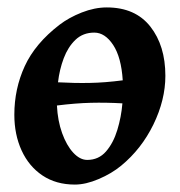

<svg xmlns="http://www.w3.org/2000/svg" viewBox="-20 -477 484 517"><path d="M425.3 -272.9Q425.3 -208 393.1 -141.8Q360.8 -75.7 306.2 -30.8Q280.8 -9.8 245.8 5.1Q210.9 20 181.6 20Q130.9 20 94.2 -4.6Q57.6 -29.3 38.1 -72Q18.6 -114.7 18.6 -168Q18.6 -237.8 46.6 -298.8Q74.7 -359.9 140.1 -410.2Q165.5 -429.7 200.2 -443.4Q234.9 -457 267.6 -457Q344.2 -457 384.8 -405.5Q425.3 -354 425.3 -272.9ZM214.8 -46.4Q245.6 -46.4 265.4 -69.1Q285.2 -91.8 295.9 -127Q306.6 -162.1 309.6 -198.7Q265.6 -201.2 224.6 -200.2Q183.6 -199.2 133.3 -192.9Q135.3 -151.9 147.2 -118.7Q159.2 -85.4 177.2 -65.9Q195.3 -46.4 214.8 -46.4ZM233.9 -389.2Q203.6 -389.2 183.3 -369.9Q163.1 -350.6 151.6 -320.1Q140.1 -289.6 136.2 -255.4Q180.7 -252.9 221.4 -253.7Q262.2 -254.4 310.5 -260.7Q306.6 -322.8 284.7 -356Q262.7 -389.2 233.9 -389.2Z"/></svg>

Font: Gentium Plus
Style: Bold Italic
Weight: 700
Italic angle: -8°
Designer: Victor Gaultney, Annie Olsen, Iska Routamaa, Becca Hirsbrunner
Foundry: SIL International
Version: Version 6.101